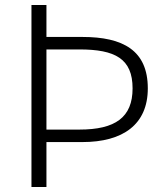

<svg xmlns="http://www.w3.org/2000/svg" viewBox="-20 -749 669 769"><path d="M106 0H166V-180H310C472 -180 572 -250 572 -395C572 -547 473 -601 310 -601H166V-729H106ZM166 -230V-551H298C441 -551 511 -514 511 -395C511 -279 442 -230 298 -230Z"/></svg>

Font: Noto Sans CJK Light
Style: Regular
Weight: 300
Designer: Ryoko NISHIZUKA (kana & ideographs); Paul D. Hunt (Latin, Greek & Cyrillic); Wenlong ZHANG (bopomofo); Sandoll Communica
Foundry: Adobe Systems Incorporated
Version: Version 1.000;PS 1;hotconv 1.0.78;makeotf.lib2.5.61930